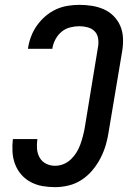

<svg xmlns="http://www.w3.org/2000/svg" viewBox="-20 -763 540 791"><path d="M207 8Q180 8 154.5 3.5Q129 -1 106.5 -13Q84 -25 67.5 -44Q51 -63 42 -87Q33 -111 31.5 -137.5Q30 -164 33 -190H134Q131 -170 132.5 -150Q134 -130 143.5 -113.5Q153 -97 170 -88.5Q187 -80 207 -80Q225 -80 242 -87Q259 -94 272.5 -107Q286 -120 295.5 -135.5Q305 -151 311 -168Q317 -185 321.5 -202Q326 -219 329 -236L384 -571Q387 -588 384 -605.5Q381 -623 369.5 -634.5Q358 -646 341 -650.5Q324 -655 307 -655Q288 -655 268.5 -650Q249 -645 233.5 -632Q218 -619 208.5 -601Q199 -583 196 -565V-562H95L96 -568Q100 -592 109 -615Q118 -638 133 -659Q148 -680 168 -697Q188 -714 211 -724.5Q234 -735 258.5 -739Q283 -743 307 -743Q333 -743 358.5 -739Q384 -735 407 -725Q430 -715 447.5 -697.5Q465 -680 475 -657.5Q485 -635 486.5 -609Q488 -583 484 -556L428 -222Q424 -194 416 -166.5Q408 -139 394.5 -112.5Q381 -86 361.5 -62.5Q342 -39 317 -22.5Q292 -6 263.5 1Q235 8 207 8Z"/></svg>

Font: Iosevka Curly Semibold
Style: Italic
Weight: 600
Italic angle: -9°
Monospace: yes
Designer: Belleve Invis
Foundry: Belleve Invis
Version: Version 22.1.2; ttfautohint (v1.8.4)